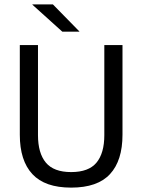

<svg xmlns="http://www.w3.org/2000/svg" viewBox="-20 -845 650 877"><path d="M305 12Q185 12 127.8 -49.8Q70.5 -111.5 70.5 -229.5V-639H153.5V-227.5Q153.5 -145.5 189.5 -102.2Q225.5 -59 305 -59Q385 -59 420.8 -102.2Q456.5 -145.5 456.5 -227.5V-639H539.5V-229.5Q539.5 -111.5 482.5 -49.8Q425.5 12 305 12ZM342.5 -701.5 221.5 -825H128V-823.5L264.5 -700.5H342.5Z"/></svg>

Font: Anek Kannada Medium
Style: Regular
Weight: 400
Version: Version 1.003